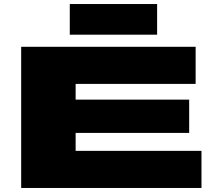

<svg xmlns="http://www.w3.org/2000/svg" viewBox="-20 -932 1064 952"><path d="M85 0V-700H950V-516H355V-438H918V-273H355V-184H979V0ZM326 -760V-912H759V-760Z"/></svg>

Font: Georama Extra Expanded ExtraBold
Style: Regular
Weight: 800
Width: 8
Designer: Jean-Baptiste Levee
Foundry: Production Type
Version: Version 1.000